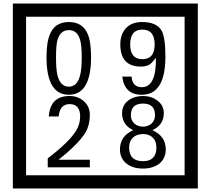

<svg xmlns="http://www.w3.org/2000/svg" viewBox="-20 -980 1195 1090"><path d="M1103 90H53V-960H1103ZM1028 15V-885H128V15ZM497 -656Q497 -442 371 -442Q244 -442 244 -656Q244 -744 265 -789Q294 -855 371 -855Q448 -855 477 -789Q497 -745 497 -656ZM444 -656Q444 -723 435 -752Q420 -809 371 -809Q322 -809 306 -752Q298 -723 298 -656Q298 -587 306 -553Q322 -488 371 -488Q419 -488 435 -554Q444 -587 444 -656ZM919 -658Q919 -442 784 -442Q687 -442 674 -545H727Q731 -485 785 -485Q868 -485 865 -652Q844 -625 834 -617Q814 -602 780 -602Q663 -602 663 -728Q663 -786 695.5 -820.5Q728 -855 786 -855Q870 -855 898 -805Q919 -766 919 -658ZM858 -728Q858 -812 788 -812Q719 -812 719 -728Q719 -644 788 -644Q858 -644 858 -728ZM490 -30H251V-81Q372 -173 412 -238Q435 -276 435 -319Q435 -389 375 -389Q320 -389 313 -319H257Q265 -435 375 -435Q423 -435 456.5 -405Q490 -375 490 -327Q490 -271 466 -229Q428 -165 312 -73H490ZM921 -132Q921 -79 882 -49Q846 -23 792 -23Q737 -23 701 -49Q661 -79 661 -132Q661 -207 736 -241Q673 -271 673 -337Q673 -384 710 -411Q744 -435 792 -435Q839 -435 872 -410Q910 -383 910 -337Q910 -271 845 -241Q921 -207 921 -132ZM860 -326Q860 -392 792 -392Q723 -392 723 -326Q723 -297 742.5 -279Q762 -261 792 -261Q821 -261 840.5 -279Q860 -297 860 -326ZM868 -143Q868 -178 847.5 -198.5Q827 -219 792 -219Q756 -219 734.5 -198.5Q713 -178 713 -143Q713 -65 792 -65Q868 -65 868 -143Z"/></svg>

Font: Unicode BMP Fallback SIL
Style: Regular
Weight: 400
Foundry: NRSI, SIL International
Version: Version 5.1 Based on Unicode 5.1